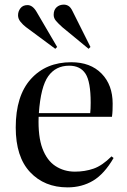

<svg xmlns="http://www.w3.org/2000/svg" viewBox="-20 -796 549 830"><path d="M272 14Q172 14 110 -52Q48 -118 48 -245Q48 -382 113.5 -454.5Q179 -527 288 -527Q371 -527 419 -478Q467 -429 467 -348Q467 -332 466.5 -318.5Q466 -305 464 -291H147Q144 -206 163.5 -154Q183 -102 220 -78Q257 -54 304 -54Q347 -54 384.5 -67Q422 -80 462 -120L471 -113Q431 -44 382.5 -15Q334 14 272 14ZM148 -307H370Q371 -316 371.5 -327.5Q372 -339 372 -352Q372 -443 349.5 -477.5Q327 -512 279 -512Q221 -512 188.5 -466.5Q156 -421 148 -307ZM363 -585 250 -678Q231 -695 221.5 -706.5Q212 -718 212 -732Q212 -753 224.5 -764.5Q237 -776 256 -776Q267 -776 276.5 -770Q286 -764 294 -747L371 -593ZM219 -585 92 -679Q79 -689 68.5 -702Q58 -715 58 -730Q58 -747 68.5 -760.5Q79 -774 99 -774Q121 -774 138 -745L227 -593Z"/></svg>

Font: Literata 72pt
Style: Regular
Weight: 400
Designer: Latin by Veronika Burian and Jose Scaglione. Greek by Irene Vlachou. Cyrillic by Vera Evstafieva.
Foundry: TypeTogether
Version: Version 3.002